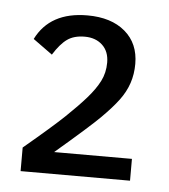

<svg xmlns="http://www.w3.org/2000/svg" viewBox="-36 -773 369 420"><g transform="rotate(5 148.0 -563.0)"><path d="M264.2 -387.2H23.9V-439Q85 -490.2 111.6 -515.6Q138.2 -541 155.5 -560.8Q172.9 -580.6 182.4 -599.1Q191.9 -617.7 191.9 -640.1Q191.9 -664.6 177 -678.5Q162.1 -692.4 138.2 -692.4Q114.7 -692.4 99.9 -681.9Q85 -671.4 69.8 -647L27.3 -677.7Q58.1 -739.3 140.1 -739.3Q192.4 -739.3 222.9 -713.4Q253.4 -687.5 253.4 -642.6Q253.4 -620.1 246.8 -600.3Q240.2 -580.6 226.6 -562.3Q212.9 -543.9 189.9 -521Q167 -498 93.3 -435.1H264.2Z"/></g></svg>

Font: Cadman
Style: Regular
Weight: 400
Designer: Paul James MIller
Foundry: High-Logic / Made with FontCreator
Version: Version 2.114;March 28, 2021;FontCreator 13.0.0.2683 64-bit